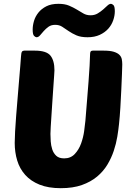

<svg xmlns="http://www.w3.org/2000/svg" viewBox="-20 -975 699 1005"><path d="M603 -326Q600 -296 594 -259.5Q588 -223 575.5 -185.5Q563 -148 542 -113Q521 -78 488 -50.5Q455 -23 408.5 -6.5Q362 10 298 10Q233 10 187 -8.5Q141 -27 112 -59.5Q83 -92 70 -135Q57 -178 57 -227Q57 -249 59 -286.5Q61 -324 64.5 -368Q68 -412 72 -459.5Q76 -507 79.5 -550Q83 -593 86 -627.5Q89 -662 90 -680Q91 -699 95 -704.5Q99 -710 107 -710H162Q223 -710 244 -684Q265 -658 265 -607Q265 -604 263.5 -580.5Q262 -557 259.5 -523Q257 -489 254.5 -449Q252 -409 249.5 -373Q247 -337 245.5 -310Q244 -283 244 -274Q244 -257 245.5 -235Q247 -213 253.5 -193Q260 -173 274.5 -159.5Q289 -146 316 -146Q350 -146 371.5 -169Q393 -192 404.5 -224Q416 -256 420.5 -289Q425 -322 427 -343Q431 -394 435.5 -448Q440 -502 443.5 -549Q447 -596 449 -631Q451 -666 451 -679Q451 -699 454 -704.5Q457 -710 467 -710H522Q556 -710 575.5 -704Q595 -698 605 -688Q615 -678 617.5 -665Q620 -652 620 -638Q620 -625 618.5 -589Q617 -553 615 -507Q613 -461 610 -412Q607 -363 603 -326ZM454 -895Q475 -895 491 -904.5Q507 -914 519.5 -925Q532 -936 542 -945.5Q552 -955 561 -955Q566 -955 573.5 -948.5Q581 -942 581 -916Q581 -893 572.5 -868.5Q564 -844 546.5 -824.5Q529 -805 502 -792.5Q475 -780 438 -780Q403 -780 380 -790Q357 -800 339 -812.5Q321 -825 305.5 -835Q290 -845 269 -845Q248 -845 234 -835Q220 -825 209 -812.5Q198 -800 189.5 -790Q181 -780 171 -780Q166 -780 158.5 -787Q151 -794 151 -820Q151 -842 158 -865.5Q165 -889 181 -909Q197 -929 222.5 -942Q248 -955 286 -955Q319 -955 341.5 -945.5Q364 -936 382 -925Q400 -914 416.5 -904.5Q433 -895 454 -895Z"/></svg>

Font: Poetsen One
Style: Regular
Weight: 400
Designer: Pablo Impallari, Rodrigo Fuenzalida
Foundry: Pablo Impallari, Rodrigo Fuenzalida
Version: Version 1.001; ttfautohint (v0.93) -l 8 -r 50 -G 200 -x 14 -